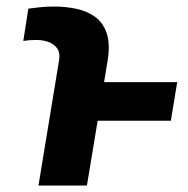

<svg xmlns="http://www.w3.org/2000/svg" viewBox="-20 -572 581 592"><path d="M248 0H98.6L161.6 -382.8Q166.5 -409.2 156 -423.3Q145.5 -437.5 127.4 -443.4Q109.4 -449.2 89.8 -448.7Q79.6 -448.7 70.3 -448Q61 -447.3 51.8 -445.8L67.4 -545.4Q85 -547.9 104.7 -549.8Q124.5 -551.8 147.9 -551.8Q182.1 -551.8 215.1 -544.9Q248 -538.1 272.9 -520.3Q297.9 -502.4 309.1 -469.2Q320.3 -436 311.5 -382.8ZM526.4 -318.8 506.8 -199.7H232.4L252 -318.8Z"/></svg>

Font: Inter Tight
Style: Bold Italic
Weight: 700
Italic angle: -9.39999°
Designer: Rasmus Andersson
Foundry: rsms
Version: Version 3.004